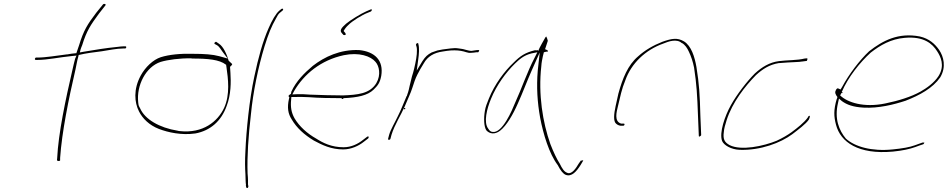

<svg xmlns="http://www.w3.org/2000/svg" viewBox="-20 -740 4808 974"><path d="M157 -442C156 -439 159 -436 161 -436H169C222 -436 276 -449 347 -456L368 -458L361 -442C356 -425 353 -408 348 -388C313 -237 276 -64 270 63L269 72C270 79 287 78 285 72V62V61C294 -70 328 -237 363 -388C368 -410 371 -432 377 -452L379 -461C416 -470 457 -475 497 -480C528 -485 574 -494 604 -494H613C617 -494 619 -495 620 -498C621 -503 620 -505 616 -505H607C602 -505 588 -504 566 -501C522 -497 460 -487 407 -478L385 -474L389 -490C391 -497 394 -503 397 -511C419 -583 440 -614 482 -671L515 -713C520 -720 506 -723 502 -717L468 -675C424 -617 404 -586 381 -510C377 -499 372 -484 368 -472V-470H365C349 -469 338 -467 321 -464H318C268 -458 213 -448 170 -448H163C160 -448 158 -445 157 -442ZM377 -450H379ZM502 -717V-718Z M694 -357C656 -287 662 -220 685 -175C703 -139 737 -105 786 -86C833 -68 901 -53 971 -63C1047 -77 1103 -126 1130 -203C1152 -260 1152 -324 1149 -370L1147 -401C1153 -406 1160 -413 1157 -416L1140 -432C1131 -464 1113 -504 1091 -518L1078 -527C1075 -529 1075 -528 1070 -525C1063 -517 1072 -516 1080 -511C1092 -505 1101 -488 1110 -476L1135 -443L1092 -455C1059 -464 1015 -467 960 -467C895 -469 838 -463 796 -450C756 -437 717 -399 694 -357ZM681 -222C672 -306 719 -401 795 -426C832 -437 892 -445 949 -444L956 -443C1034 -443 1093 -438 1126 -412H1127L1129 -398C1137 -343 1148 -260 1117 -193C1085 -124 1010 -62 892 -75C888 -75 885 -76 881 -77C788 -92 715 -135 691 -190C683 -205 683 -203 681 -222ZM1080 -511Z M1270 -351C1245 -236 1229 -73 1225 26C1222 76 1223 114 1225 143C1226 172 1226 191 1228 197L1227 198L1229 211C1235 217 1238 214 1240 206L1238 195V194C1238 186 1239 168 1236 140C1233 54 1240 -50 1253 -161C1264 -273 1289 -396 1322 -505C1342 -569 1356 -604 1381 -648C1388 -660 1391 -669 1402 -677L1413 -686C1413 -686 1416 -689 1416 -690C1417 -694 1416 -696 1412 -696C1411 -696 1408 -695 1408 -695L1397 -686C1379 -671 1359 -635 1343 -598C1313 -531 1290 -446 1270 -351ZM1402 -677Z M1444 -254C1443 -251 1446 -249 1448 -246L1446 -239C1436 -194 1441 -163 1460 -134C1485 -91 1524 -56 1572 -27C1615 -4 1660 18 1721 18C1761 18 1800 0 1826 -21L1848 -38C1848 -38 1850 -41 1850 -42C1851 -47 1849 -48 1847 -48C1846 -48 1843 -47 1842 -46L1821 -30C1796 -10 1762 7 1723 7C1662 7 1618 -15 1584 -37C1538 -63 1499 -98 1474 -140C1458 -169 1453 -197 1457 -235L1458 -248H1475C1498 -249 1522 -248 1547 -247C1595 -243 1657 -242 1714 -242L1713 -238H1721L1722 -242C1795 -245 1845 -256 1875 -285C1896 -306 1907 -318 1914 -355C1927 -433 1882 -478 1802 -486C1705 -490 1625 -451 1567 -406C1524 -370 1482 -328 1458 -275L1456 -264C1452 -262 1445 -257 1444 -254ZM1463 -261 1472 -278C1522 -364 1608 -435 1724 -460C1802 -476 1861 -455 1885 -426C1903 -406 1914 -361 1889 -318C1856 -264 1794 -259 1720 -256C1667 -256 1601 -258 1552 -260C1527 -262 1506 -263 1485 -262ZM1715 -571 1722 -563C1723 -563 1725 -562 1726 -562C1732 -562 1734 -564 1734 -566C1735 -569 1728 -578 1723 -583L1724 -584C1730 -595 1737 -604 1747 -613C1766 -633 1818 -665 1845 -675L1862 -682C1868 -688 1869 -695 1860 -692L1837 -682C1813 -672 1756 -637 1736 -620C1711 -598 1701 -585 1715 -571ZM1802 -486Z M1949 -37C1948 -31 1950 -31 1951 -31C1957 -31 1959 -31 1961 -37L1966 -56C1982 -108 2013 -154 2034 -202C2047 -235 2063 -266 2072 -295C2079 -317 2087 -342 2097 -361L2112 -389L2130 -419C2149 -453 2181 -473 2228 -479L2247 -482C2274 -486 2300 -485 2318 -482C2339 -479 2353 -470 2368 -472H2369C2377 -472 2392 -474 2397 -475H2406C2408 -476 2411 -482 2411 -485C2411 -486 2411 -487 2408 -486H2400C2391 -484 2380 -484 2373 -482H2370C2364 -482 2360 -483 2356 -484L2340 -488C2333 -490 2330 -491 2323 -492L2302 -495C2281 -498 2252 -492 2225 -489L2199 -484L2170 -474C2149 -463 2138 -453 2123 -430L2094 -382L2101 -433C2106 -468 2108 -497 2102 -518V-519C2101 -525 2090 -519 2091 -515L2090 -513C2091 -508 2095 -501 2095 -488C2096 -460 2089 -426 2081 -392C2078 -378 2074 -366 2070 -353C2066 -334 2061 -319 2058 -304L2054 -286C2052 -277 2049 -268 2046 -260L2044 -253H2043C2028 -219 2015 -183 1998 -150C1983 -118 1962 -84 1954 -56ZM2045 -258H2046ZM2029 -186H2035L2036 -192H2030ZM2033 -199V-200ZM2070 -351H2071ZM2223 -489H2225Z M2440 -179C2433 -139 2435 -98 2447 -79C2463 -61 2490 -56 2517 -77C2550 -103 2582 -158 2607 -215C2632 -270 2653 -328 2678 -384L2718 -474L2708 -382C2701 -298 2706 -221 2720 -143C2736 -59 2766 40 2809 97C2824 126 2837 142 2850 147C2880 158 2904 131 2926 96L2939 74C2938 74 2937 73 2936 73C2933 74 2929 76 2927 74L2915 91C2904 110 2880 149 2856 136C2842 131 2831 114 2820 91C2804 66 2788 32 2772 -9C2733 -119 2710 -262 2726 -404C2727 -423 2731 -440 2734 -455L2739 -475L2752 -478H2759C2761 -486 2755 -486 2744 -491L2746 -493C2751 -510 2755 -520 2759 -533C2757 -542 2754 -550 2751 -555C2751 -554 2747 -552 2747 -551C2740 -538 2717 -500 2710 -481L2708 -486C2704 -484 2702 -485 2693 -485C2644 -473 2619 -456 2586 -423C2539 -379 2489 -312 2460 -240C2450 -216 2443 -197 2440 -179ZM2471 -239C2499 -308 2547 -373 2592 -417C2614 -438 2636 -459 2676 -469L2706 -475L2692 -447C2655 -377 2627 -292 2592 -216C2579 -184 2528 -60 2477 -71H2476C2467 -73 2462 -79 2457 -87C2432 -119 2450 -189 2471 -239ZM2915 91V92Z M3103 -202C3094 -161 3091 -125 3105 -113C3113 -105 3125 -102 3130 -102H3140C3145 -102 3147 -104 3148 -108C3149 -112 3147 -113 3142 -113H3131C3094 -124 3108 -173 3115 -202C3126 -248 3134 -289 3152 -332C3182 -418 3254 -487 3345 -519C3371 -530 3414 -545 3439 -521V-522C3455 -513 3466 -497 3475 -477C3486 -454 3495 -427 3501 -397C3514 -311 3517 -259 3521 -149L3525 -51C3525 -47 3526 -47 3528 -47C3531 -48 3537 -52 3537 -55L3533 -151C3530 -263 3527 -313 3513 -400C3504 -452 3487 -507 3450 -530C3416 -550 3388 -545 3340 -528C3294 -510 3251 -485 3217 -454C3165 -410 3138 -342 3117 -265ZM3345 -519Z M3652 -71C3653 -87 3659 -108 3666 -130C3695 -221 3760 -303 3815 -359C3848 -389 3882 -412 3931 -420H3934C3948 -421 3963 -422 3975 -423C4001 -425 4036 -425 4049 -428H4050C4061 -430 4069 -430 4073 -431C4078 -442 4076 -444 4074 -444C4072 -444 4067 -444 4062 -443H4061C4028 -434 3969 -435 3932 -430C3884 -424 3845 -400 3809 -367C3769 -327 3718 -261 3688 -207C3657 -152 3628 -67 3643 -25C3652 -3 3689 18 3731 20C3839 24 3941 -16 3999 -59C4029 -82 4068 -111 4083 -133C4088 -143 4089 -150 4088 -152H4087L4086 -153C4085 -153 4080 -150 4078 -145V-144C4058 -117 4026 -92 3995 -69C3974 -54 3950 -40 3920 -26C3854 1 3740 26 3681 -4C3658 -17 3646 -31 3652 -71ZM3934 -422Z M4220 -281C4213 -271 4220 -258 4228 -248L4226 -239H4225C4208 -181 4210 -149 4221 -107C4244 -19 4334 45 4510 29C4560 24 4595 16 4623 6C4636 1 4650 -4 4663 -8C4664 -8 4667 -10 4669 -16V-17C4670 -18 4667 -16 4668 -17H4660L4621 -3C4594 7 4558 13 4509 18C4401 29 4316 4 4271 -37C4237 -78 4212 -136 4231 -217L4236 -240L4251 -227C4276 -209 4307 -197 4361 -194C4437 -190 4513 -209 4574 -229C4646 -257 4712 -293 4750 -348C4781 -401 4767 -453 4744 -487C4723 -517 4694 -544 4646 -555C4537 -576 4458 -534 4389 -480C4341 -435 4287 -364 4252 -299L4244 -286L4233 -291C4228 -293 4226 -292 4220 -283ZM4242 -256 4250 -271 4249 -268H4253L4254 -273H4250C4282 -348 4342 -423 4397 -473C4446 -511 4499 -542 4569 -548C4667 -557 4710 -518 4734 -480C4751 -454 4775 -408 4741 -354C4719 -320 4681 -293 4649 -275C4602 -249 4539 -229 4470 -215C4362 -193 4280 -220 4243 -255ZM4750 -347Z"/></svg>

Font: Stray Cat
Style: HlExtObl
Weight: 100
Version: Version 1.0